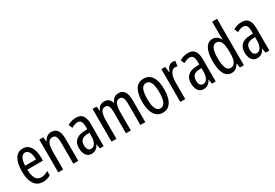

<svg xmlns="http://www.w3.org/2000/svg" viewBox="48 -1736 3906 2723"><g transform="rotate(-30 2001.5 -375.0)"><path d="M215 -546Q270 -546 306 -514.5Q342 -483 360 -429.5Q378 -376 378 -309V-253H123Q126 -59 242 -59Q271 -59 299.5 -68Q328 -77 358 -96V-24Q302 10 233 10Q165 10 123 -26.5Q81 -63 62 -125Q43 -187 43 -265Q43 -402 86.5 -474Q130 -546 215 -546ZM215 -480Q174 -480 151 -440Q128 -400 124 -317H302Q302 -361 293 -398Q284 -435 264.5 -457.5Q245 -480 215 -480Z M680 -547Q811 -547 811 -364V0H730V-348Q730 -411 714 -443Q698 -475 662 -475Q610 -475 587 -429Q564 -383 564 -279V0H483V-537H548L557 -464H562Q579 -504 610.5 -525.5Q642 -547 680 -547Z M1087 -547Q1163 -547 1195 -499Q1227 -451 1227 -362V0H1165L1153 -74H1151Q1109 10 1028 10Q987 10 960 -12.5Q933 -35 920.5 -71.5Q908 -108 908 -150Q908 -230 954 -274Q1000 -318 1085 -322L1146 -325V-360Q1146 -422 1129 -451Q1112 -480 1074 -480Q1030 -480 973 -447L947 -508Q1010 -547 1087 -547ZM1099 -263Q991 -257 991 -152Q991 -103 1008 -79.5Q1025 -56 1056 -56Q1098 -56 1122.5 -97.5Q1147 -139 1147 -212V-266Z M1783 -547Q1909 -547 1909 -360V0H1828V-345Q1828 -415 1811 -445Q1794 -475 1760 -475Q1712 -475 1692 -429.5Q1672 -384 1672 -296V0H1592V-348Q1592 -417 1575.5 -446Q1559 -475 1524 -475Q1488 -475 1469 -450.5Q1450 -426 1443 -382Q1436 -338 1436 -281V0H1355V-537H1420L1429 -464H1434Q1466 -547 1549 -547Q1595 -547 1622 -523Q1649 -499 1658 -461H1664Q1683 -505 1711 -526Q1739 -547 1783 -547Z M2375 -269Q2375 -186 2355.5 -123Q2336 -60 2296 -25Q2256 10 2193 10Q2134 10 2094 -25Q2054 -60 2034 -122.5Q2014 -185 2014 -269Q2014 -402 2058 -474.5Q2102 -547 2195 -547Q2281 -547 2328 -476.5Q2375 -406 2375 -269ZM2097 -269Q2097 -166 2120.5 -113.5Q2144 -61 2195 -61Q2293 -61 2293 -269Q2293 -476 2195 -476Q2143 -476 2120 -424.5Q2097 -373 2097 -269Z M2666 -547Q2690 -547 2712 -540L2700 -456Q2683 -463 2660 -463Q2632 -463 2609.5 -439Q2587 -415 2575 -374Q2563 -333 2563 -280V0H2482V-537H2545L2556 -445H2561Q2578 -492 2604.5 -519.5Q2631 -547 2666 -547Z M2922 -547Q2998 -547 3030 -499Q3062 -451 3062 -362V0H3000L2988 -74H2986Q2944 10 2863 10Q2822 10 2795 -12.5Q2768 -35 2755.5 -71.5Q2743 -108 2743 -150Q2743 -230 2789 -274Q2835 -318 2920 -322L2981 -325V-360Q2981 -422 2964 -451Q2947 -480 2909 -480Q2865 -480 2808 -447L2782 -508Q2845 -547 2922 -547ZM2934 -263Q2826 -257 2826 -152Q2826 -103 2843 -79.5Q2860 -56 2891 -56Q2933 -56 2957.5 -97.5Q2982 -139 2982 -212V-266Z M3324 10Q3247 10 3207 -61Q3167 -132 3167 -268Q3167 -402 3207 -474.5Q3247 -547 3321 -547Q3358 -547 3389.5 -526.5Q3421 -506 3441 -468H3445Q3442 -513 3442 -542V-760H3523V0H3458L3447 -68H3442Q3420 -30 3391.5 -10Q3363 10 3324 10ZM3343 -59Q3442 -59 3442 -244V-274Q3442 -378 3418 -426.5Q3394 -475 3341 -475Q3294 -475 3272 -422Q3250 -369 3250 -268Q3250 -59 3343 -59Z M3800 -547Q3876 -547 3908 -499Q3940 -451 3940 -362V0H3878L3866 -74H3864Q3822 10 3741 10Q3700 10 3673 -12.5Q3646 -35 3633.5 -71.5Q3621 -108 3621 -150Q3621 -230 3667 -274Q3713 -318 3798 -322L3859 -325V-360Q3859 -422 3842 -451Q3825 -480 3787 -480Q3743 -480 3686 -447L3660 -508Q3723 -547 3800 -547ZM3812 -263Q3704 -257 3704 -152Q3704 -103 3721 -79.5Q3738 -56 3769 -56Q3811 -56 3835.5 -97.5Q3860 -139 3860 -212V-266Z"/></g></svg>

Font: Noto Sans Lao ExtraCondensed
Style: Regular
Weight: 400
Width: 2
Designer: Monotype Design Team
Foundry: Monotype Imaging Inc.
Version: Version 2.004; ttfautohint (v1.8.4.7-5d5b)